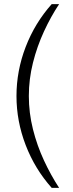

<svg xmlns="http://www.w3.org/2000/svg" viewBox="-20 -755 353 932"><path d="M231 157Q149 65 104.5 -51Q60 -167 60 -289Q60 -411 104.5 -527Q149 -643 231 -735H267Q227 -675 193.5 -602.5Q160 -530 140 -450.5Q120 -371 120 -289Q120 -207 140 -127.5Q160 -48 193.5 24Q227 96 267 157Z"/></svg>

Font: Archivo Condensed ExtraLight
Style: Regular
Weight: 250
Width: 3
Designer: Hector Gatti
Foundry: Omnibus-Type
Version: Version 2.001